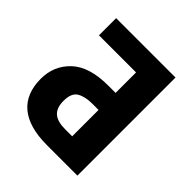

<svg xmlns="http://www.w3.org/2000/svg" viewBox="-192 -851 988 988"><g transform="rotate(45 301.5 -357.0)"><path d="M523.9 0V-713.9H91.8V-588.9H361.8V-439.9H308.1C216.8 -439.9 148.9 -418.9 104.5 -377C60.1 -335 38.1 -282.2 38.1 -219.2C38.1 -78.6 123.5 0 301.8 0ZM313 -124C240.7 -124 201.2 -148.4 201.2 -222.2C201.2 -259.8 211.9 -285.2 232.9 -297.4C253.9 -309.6 281.7 -315.9 316.9 -315.9H361.8V-124Z"/></g></svg>

Font: Avrile Sans
Style: Bold
Weight: 700
Designer: Monotype Design Team, Google (font), Stefan Peev (BGR Cyrillic), Cristiano Sobral (main changes)
Foundry: The Avrile Sans Project Authors
Version: Version 3.110